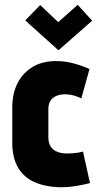

<svg xmlns="http://www.w3.org/2000/svg" viewBox="-20 -766 425 798"><path d="M363 -680 303 -746 222 -674 147 -745 85 -681 223 -557ZM318 -357 352 -479Q321 -493 288 -502Q255 -511 222 -512Q160 -514 117.5 -489Q75 -464 53 -420.5Q31 -377 31 -320V-174Q31 -110 55 -69.5Q79 -29 122.5 -9.5Q166 10 223 12Q257 13 290 8Q323 3 354 -5L325 -136Q325 -136 319.5 -134.5Q314 -133 304 -131.5Q294 -130 282 -129Q270 -128 258 -128Q241 -128 227 -132Q213 -136 202.5 -144Q192 -152 186.5 -165Q181 -178 181 -195V-312Q181 -335 191 -349Q201 -363 218.5 -369Q236 -375 257 -374Q273 -373 289 -368.5Q305 -364 318 -357Z"/></svg>

Font: Advent Pro ExtraBold
Style: Regular
Weight: 800
Designer: VivaRado, Andreas Kalpakidis
Foundry: VivaRado, Andreas Kalpakidis
Version: Version 3.000